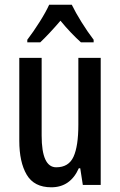

<svg xmlns="http://www.w3.org/2000/svg" viewBox="-20 -852 511 816"><path d="M408 -606V-66H332L321 -137H315Q279 -56 198 -56Q125 -56 93.5 -109.5Q62 -163 62 -254V-606H157V-276Q157 -141 219 -141Q272 -141 292.5 -186Q313 -231 313 -322V-606ZM285 -832Q301 -799 326.5 -758Q352 -717 378 -683V-672H324Q304 -690 281.5 -713.5Q259 -737 237 -764Q214 -737 191 -712.5Q168 -688 151 -672H96V-683Q122 -717 148.5 -759Q175 -801 189 -832Z"/></svg>

Font: Noto Sans Malayalam UI ExtraCondensed Medium
Style: Regular
Weight: 500
Width: 2
Designer: Jelle Bosma - Monotype Design Team
Foundry: Monotype Imaging Inc.
Version: Version 2.104; ttfautohint (v1.8.4.7-5d5b)